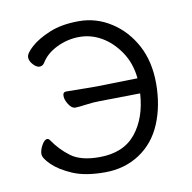

<svg xmlns="http://www.w3.org/2000/svg" viewBox="-63 -548 628 627"><g transform="rotate(-10 251.0 -234.5)"><path d="M157 -266 238 -265H260L394 -268Q389 -319 363.5 -356.5Q338 -394 303.5 -414Q269 -434 230 -434Q191 -434 155 -416.5Q119 -399 102 -370Q96 -361 86 -361Q76 -361 65 -373Q54 -385 54 -397.5Q54 -410 76.5 -430.5Q99 -451 139.5 -468Q180 -485 237.5 -485Q295 -485 344 -453.5Q393 -422 422 -368Q451 -314 451 -241Q451 -168 426.5 -109Q402 -50 352 -17Q302 16 236.5 16Q171 16 129.5 -2Q88 -20 65 -42.5Q42 -65 42 -78.5Q42 -92 51 -108Q60 -124 69 -124Q74 -124 78 -118Q101 -84 133.5 -60Q166 -36 227 -36Q307 -36 348 -86.5Q389 -137 394 -218L261 -216Q239 -216 214 -212.5Q189 -209 177.5 -209Q166 -209 156 -224.5Q146 -240 146 -253Q146 -266 157 -266Z"/></g></svg>

Font: ToneOZ-Pinyin-WenKai-Light
Style: Light
Weight: 300
Designer: Fontworks Inc.
Foundry: ToneOZ
Version: Version 0.240331